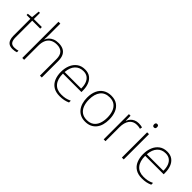

<svg xmlns="http://www.w3.org/2000/svg" viewBox="165 -1800 2850 2850"><g transform="rotate(45 1590.5 -375.0)"><path d="M223 -25Q247 -25 266 -28.5Q285 -32 301 -37V-4Q285 2 265 6Q245 10 220 10Q174 10 146 -7.5Q118 -25 104.5 -59Q91 -93 91 -143V-496H11V-522L91 -531L103 -659H130V-530H298V-496H130V-146Q130 -87 150.5 -56Q171 -25 223 -25Z M456 -504Q456 -483 455 -465Q454 -447 453 -426H456Q468 -457 492.5 -482.5Q517 -508 554.5 -523.5Q592 -539 644 -539Q702 -539 743 -518.5Q784 -498 805.5 -455.5Q827 -413 827 -347V0H788V-345Q788 -428 750 -466.5Q712 -505 641 -505Q584 -505 542.5 -482.5Q501 -460 478.5 -413.5Q456 -367 456 -297V0H417V-760H456Z M1198 -540Q1266 -540 1309.5 -507.5Q1353 -475 1374.5 -419.5Q1396 -364 1396 -294V-263H1008Q1008 -148 1060 -86.5Q1112 -25 1210 -25Q1259 -25 1294.5 -32.5Q1330 -40 1375 -61V-23Q1336 -6 1297.5 2Q1259 10 1209 10Q1128 10 1074 -24Q1020 -58 994 -119.5Q968 -181 968 -260Q968 -338 994 -401Q1020 -464 1071 -502Q1122 -540 1198 -540ZM1198 -505Q1118 -505 1068 -452Q1018 -399 1009 -297H1356Q1357 -359 1339.5 -406Q1322 -453 1287 -479Q1252 -505 1198 -505Z M1977 -265Q1977 -205 1963 -155Q1949 -105 1919.5 -68Q1890 -31 1846.5 -10.5Q1803 10 1744 10Q1688 10 1645 -10Q1602 -30 1572.5 -67Q1543 -104 1528 -154Q1513 -204 1513 -265Q1513 -350 1541 -411.5Q1569 -473 1622.5 -506.5Q1676 -540 1749 -540Q1828 -540 1878.5 -504Q1929 -468 1953 -406Q1977 -344 1977 -265ZM1553 -265Q1553 -194 1574 -139.5Q1595 -85 1637.5 -55Q1680 -25 1744 -25Q1811 -25 1853.5 -55.5Q1896 -86 1916.5 -140.5Q1937 -195 1937 -265Q1937 -333 1918 -387Q1899 -441 1858 -473Q1817 -505 1749 -505Q1653 -505 1603 -441.5Q1553 -378 1553 -265Z M2326 -538Q2348 -538 2367 -535.5Q2386 -533 2403 -528L2396 -492Q2378 -497 2362 -499.5Q2346 -502 2324 -502Q2285 -502 2255 -487.5Q2225 -473 2205 -446Q2185 -419 2174.5 -380.5Q2164 -342 2164 -295V0H2126V-530H2160L2163 -429H2166Q2177 -460 2198.5 -484.5Q2220 -509 2252.5 -523.5Q2285 -538 2326 -538Z M2547 -530V0H2508V-530ZM2527 -724Q2546 -724 2552.5 -714Q2559 -704 2559 -688Q2559 -672 2552.5 -662Q2546 -652 2527 -652Q2511 -652 2504 -662Q2497 -672 2497 -688Q2497 -704 2504 -714Q2511 -724 2527 -724Z M2924 -540Q2992 -540 3035.5 -507.5Q3079 -475 3100.5 -419.5Q3122 -364 3122 -294V-263H2734Q2734 -148 2786 -86.5Q2838 -25 2936 -25Q2985 -25 3020.5 -32.5Q3056 -40 3101 -61V-23Q3062 -6 3023.5 2Q2985 10 2935 10Q2854 10 2800 -24Q2746 -58 2720 -119.5Q2694 -181 2694 -260Q2694 -338 2720 -401Q2746 -464 2797 -502Q2848 -540 2924 -540ZM2924 -505Q2844 -505 2794 -452Q2744 -399 2735 -297H3082Q3083 -359 3065.5 -406Q3048 -453 3013 -479Q2978 -505 2924 -505Z"/></g></svg>

Font: Noto Sans Armenian ExtraLight
Style: Regular
Weight: 250
Designer: Monotype Design Team
Foundry: Monotype Imaging Inc.
Version: Version 2.007